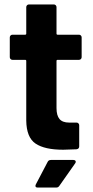

<svg xmlns="http://www.w3.org/2000/svg" viewBox="-20 -670 420 863"><path d="M335 -401H239Q234 -401 234 -396V-184Q234 -151 247.5 -135Q261 -119 291 -119H324Q329 -119 332.5 -115.5Q336 -112 336 -107V-12Q336 -1 324 1Q282 3 264 3Q181 3 140 -24.5Q99 -52 98 -128V-396Q98 -401 93 -401H36Q31 -401 27.5 -404.5Q24 -408 24 -413V-502Q24 -507 27.5 -510.5Q31 -514 36 -514H93Q98 -514 98 -519V-638Q98 -643 101.5 -646.5Q105 -650 110 -650H222Q227 -650 230.5 -646.5Q234 -643 234 -638V-519Q234 -514 239 -514H335Q340 -514 343.5 -510.5Q347 -507 347 -502V-413Q347 -408 343.5 -404.5Q340 -401 335 -401ZM141 159 194 58Q198 49 209 49H310Q317 49 319.5 53.5Q322 58 318 64L247 165Q242 173 233 173H149Q142 173 140 169Q138 165 141 159Z"/></svg>

Font: Amber EN
Style: Bold
Weight: 700
Designer: Jeremy Tribby
Foundry: Tribby Type
Version: Version 1.408 November 24, 2021